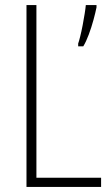

<svg xmlns="http://www.w3.org/2000/svg" viewBox="-20 -734 436 754"><path d="M84 0V-714H123V-36H377V0ZM359 -705Q355 -685 347 -655.5Q339 -626 328.5 -598Q318 -570 307 -552H287V-563Q290 -571 295 -591Q300 -611 304.5 -634.5Q309 -658 312.5 -680Q316 -702 317 -714H359Z"/></svg>

Font: Noto Sans Arabic Cond ExtLt
Style: Regular
Weight: 200
Width: 3
Designer: Monotype Design Team, Nadine Chahine, Nizar Qandah and Khaled Hosny
Foundry: Monotype Imaging Inc.
Version: Version 2.012; ttfautohint (v1.8.4.7-5d5b)